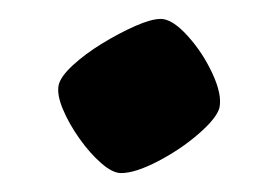

<svg xmlns="http://www.w3.org/2000/svg" viewBox="-20 -375 284 203"><path d="M108 -192Q99 -192 87 -202.5Q75 -213 64 -228.5Q53 -244 46.5 -259.5Q40 -275 42 -285Q44 -294 57 -306Q70 -318 88 -329Q106 -340 123 -347.5Q140 -355 150 -355Q162 -355 178 -337.5Q194 -320 204.5 -297.5Q215 -275 212 -261Q209 -250 190 -233.5Q171 -217 147 -204.5Q123 -192 108 -192Z"/></svg>

Font: Texturina 12pt Black
Style: Italic
Weight: 900
Italic angle: -11°
Designer: Guillermo Torres Carreño
Foundry: Omnibus-Type
Version: Version 1.002